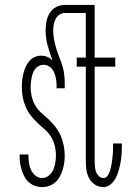

<svg xmlns="http://www.w3.org/2000/svg" viewBox="-20 -755 540 783"><path d="M152 8Q137 8 123 3Q109 -2 98 -11.5Q87 -21 80 -34Q73 -47 68.5 -61Q64 -75 62 -90Q60 -105 60 -119V-125H96V-121Q96 -106 98 -91Q100 -76 106.5 -62Q113 -48 125 -38.5Q137 -29 152 -29Q167 -29 179 -39Q191 -49 197 -62.5Q203 -76 205.5 -91Q208 -106 208 -121Q208 -142 203 -162Q198 -182 187 -199Q176 -216 160.5 -229Q145 -242 130.5 -256Q116 -270 104 -286Q92 -302 84 -321Q76 -340 72.5 -360Q69 -380 69 -400Q69 -414 70.5 -428Q72 -442 75.5 -455.5Q79 -469 84.5 -482Q90 -495 99 -505.5Q108 -516 121 -522Q134 -528 148 -528Q161 -528 173 -523Q185 -518 194 -508Q183 -538 174.5 -568.5Q166 -599 166 -631Q166 -649 169.5 -667.5Q173 -686 182.5 -701.5Q192 -717 208.5 -726Q225 -735 244 -735H347V-702H244Q232 -702 222 -695Q212 -688 206.5 -677Q201 -666 199 -654Q197 -642 197 -630Q197 -612 200.5 -593.5Q204 -575 209.5 -557Q215 -539 222 -521.5Q229 -504 234.5 -486.5Q240 -469 242 -450.5Q244 -432 244 -413V-395H211Q211 -405 210.5 -415Q210 -425 208 -435Q206 -445 202.5 -455Q199 -465 193 -473Q187 -481 177.5 -486Q168 -491 158 -491Q148 -491 139 -486.5Q130 -482 124 -474.5Q118 -467 114.5 -457.5Q111 -448 109 -438.5Q107 -429 106 -419Q105 -409 105 -399Q105 -379 110 -359Q115 -339 125.5 -322Q136 -305 151.5 -292Q167 -279 181.5 -265Q196 -251 208 -235Q220 -219 228 -200Q236 -181 240 -161Q244 -141 244 -121Q244 -106 242 -91.5Q240 -77 235.5 -62.5Q231 -48 224 -35Q217 -22 206 -12Q195 -2 181 3Q167 8 152 8ZM401 8Q383 8 367.5 -2Q352 -12 343.5 -28Q335 -44 332.5 -61.5Q330 -79 330 -97V-483H293V-520H330V-735H366V-520H450V-483H366V-97Q366 -87 367 -76Q368 -65 371.5 -55Q375 -45 383 -37Q391 -29 401 -29Q411 -29 417 -36.5Q423 -44 426.5 -53Q430 -62 432 -71Q434 -80 435.5 -89Q437 -98 438 -107.5Q439 -117 440 -126Q441 -135 441 -144.5Q441 -154 441 -163V-170H477V-162Q477 -145 476 -128Q475 -111 472 -94.5Q469 -78 464.5 -61.5Q460 -45 452.5 -30Q445 -15 431.5 -3.5Q418 8 401 8Z"/></svg>

Font: Iosevka Term Curly Extralight
Style: Regular
Weight: 200
Designer: Belleve Invis
Foundry: Belleve Invis
Version: Version 32.3.0